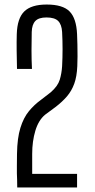

<svg xmlns="http://www.w3.org/2000/svg" viewBox="-20 -827 417 847"><path d="M56 0Q56 -21 55.5 -35Q55 -49 54.5 -62Q54 -75 54.5 -95Q55 -115 55 -148Q56 -218 70 -263Q84 -308 107.5 -336.5Q131 -365 160 -386L204 -420Q235 -447 243.5 -475Q252 -503 254 -535Q258 -610 254 -686Q252 -719 236.5 -734.5Q221 -750 185 -750Q151 -750 136 -734.5Q121 -719 120 -686Q119 -645 119 -604Q119 -563 121 -523H55Q54 -563 53.5 -603.5Q53 -644 54 -676Q56 -746 87 -776.5Q118 -807 186 -807Q257 -807 287 -776.5Q317 -746 320 -676Q321 -656 321.5 -630Q322 -604 322 -578.5Q322 -553 321 -535Q319 -489 307.5 -457.5Q296 -426 275.5 -402Q255 -378 225 -355L179 -321Q150 -297 136 -250.5Q122 -204 122 -148V-60H320V0Z"/></svg>

Font: Big Shoulders Display
Style: Regular
Weight: 400
Designer: Patric King
Foundry: XO Type Co
Version: Version 1.000; ttfautohint (v1.8.2)